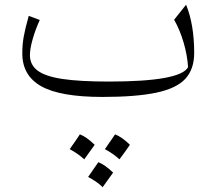

<svg xmlns="http://www.w3.org/2000/svg" viewBox="-20 -398 900 799"><path d="M762.7 -118.7Q759.3 -169.4 743.9 -221.7Q728.5 -273.9 704.6 -315.9L754.4 -378.4Q788.1 -295.4 788.1 -177.7Q788.1 -110.4 751.5 -70.3Q714.8 -30.3 631.1 -12.5Q547.4 5.4 405.8 5.4Q231.4 5.4 152.1 -38.8Q72.8 -83 72.8 -175.8Q72.8 -211.9 78.6 -245.1Q84.5 -278.3 99.6 -332L145.5 -314.9Q126.5 -272.9 115.5 -233.6Q104.5 -194.3 104.5 -168.5Q104.5 -128.4 136.5 -104.2Q168.5 -80.1 240.5 -69.3Q312.5 -58.6 432.6 -58.6Q731 -58.6 762.7 -118.7ZM407.2 380.9Q385.3 358.9 346.7 338.4Q368.7 306.6 389.2 276.9Q417.5 288.1 450.7 320.3Q421.4 361.8 407.2 380.9ZM330.6 265.1Q304.7 241.2 270 222.7Q292.5 191.4 312.5 161.1Q339.8 171.4 374 204.6Q355.5 231.4 330.6 265.1ZM416.5 222.7Q448.2 177.2 459 161.1Q488.8 172.9 520.5 204.6Q502.4 231.4 477.1 265.1Q451.2 241.2 416.5 222.7Z"/></svg>

Font: Pinar DS1-Light
Style: Regular
Weight: 300
Designer: Amin Abedi
Version: Version 2.000